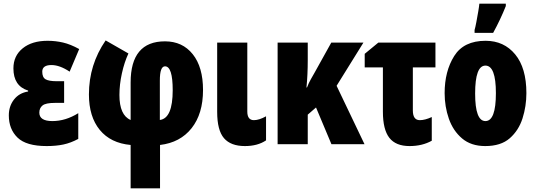

<svg xmlns="http://www.w3.org/2000/svg" viewBox="-20 -785 2916 1045"><path d="M288 -343Q246 -343 228 -353.5Q210 -364 210 -395Q210 -431 260 -431Q305 -431 359 -395L411 -518Q364 -544 323 -553.5Q282 -563 239 -563Q154 -563 103.5 -522Q53 -481 53 -413Q53 -317 133 -292V-287Q84 -279 56 -243Q28 -207 28 -157Q28 -82 75.5 -36Q123 10 234 10Q285 10 325 1.5Q365 -7 406 -29V-169Q337 -126 265 -126Q194 -126 194 -172Q194 -197 211.5 -211Q229 -225 279 -225H329V-343Z M464 -271Q464 -150 523 -78Q582 -6 691 4V240H851V4Q961 -9 1023 -87.5Q1085 -166 1085 -295Q1085 -420 1029 -490Q973 -560 878 -560Q691 -560 691 -336V-132Q630 -158 630 -268Q630 -325 643.5 -386Q657 -447 679 -494L555 -565Q464 -433 464 -271ZM920 -294Q920 -141 850 -132V-347Q850 -424 878 -424Q920 -424 920 -294Z M1162 -553V-176Q1162 -76 1199 -33Q1236 10 1313 10Q1382 10 1428 -21V-152Q1390 -131 1362 -131Q1326 -131 1326 -178V-553Z M1783 -553 1693 -391Q1684 -375 1672 -354Q1660 -333 1651 -309H1648Q1655 -377 1655 -459V-553H1491V0H1655V-161L1700 -200L1784 0H1964L1812 -318L1958 -553Z M2039 -553 1965 -492V-418H2064V-177Q2064 -80 2099 -35Q2134 10 2209 10Q2278 10 2330 -19V-148Q2293 -131 2265 -131Q2227 -131 2227 -184V-418H2350V-553Z M2664 -606Q2704 -679 2733 -752V-765H2589Q2588 -752 2583 -722.5Q2578 -693 2572.5 -664Q2567 -635 2563 -622V-606ZM2623 -563Q2504 -563 2452 -480Q2400 -397 2400 -278Q2400 -205 2423 -139Q2446 -73 2495 -31.5Q2544 10 2621 10Q2706 10 2754.5 -32.5Q2803 -75 2824 -141Q2845 -207 2845 -278Q2845 -415 2784 -489Q2723 -563 2623 -563ZM2622 -428Q2679 -428 2679 -278Q2679 -126 2622 -126Q2566 -126 2566 -276Q2566 -428 2622 -428Z"/></svg>

Font: Noto Sans Display Condensed Black
Style: Regular
Weight: 900
Width: 3
Designer: Monotype Design team
Foundry: Monotype Imaging Inc.
Version: 1.000